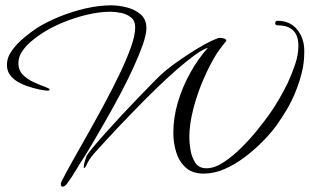

<svg xmlns="http://www.w3.org/2000/svg" viewBox="-20 -634 1161 720"><path d="M215 66Q208 66 208 57Q208 53 209.5 50Q211 47 212 44Q227 14 253 -32Q279 -78 310 -133Q341 -188 372 -245.5Q403 -303 429 -357.5Q455 -412 471 -457Q487 -502 487 -531Q487 -556 471.5 -568.5Q456 -581 434.5 -585.5Q413 -590 394 -590Q353 -590 305 -578.5Q257 -567 212 -548Q167 -529 133 -506Q116 -495 96 -478Q76 -461 62.5 -440.5Q49 -420 49 -397Q49 -371 65.5 -354Q82 -337 106 -326Q130 -315 150 -308Q152 -307 159 -304Q166 -301 166 -297Q166 -295 162.5 -294.5Q159 -294 158 -294Q155 -294 152 -294.5Q149 -295 146 -295Q127 -298 103 -304.5Q79 -311 57 -321.5Q35 -332 20.5 -349Q6 -366 6 -390Q6 -419 25 -445Q44 -471 70 -492.5Q96 -514 117 -528Q155 -552 203 -571.5Q251 -591 301.5 -602.5Q352 -614 397 -614Q424 -614 454.5 -606.5Q485 -599 507 -580.5Q529 -562 529 -528Q529 -505 515.5 -466.5Q502 -428 480.5 -381Q459 -334 432.5 -284Q406 -234 379.5 -187.5Q353 -141 331 -103.5Q309 -66 295 -44Q279 -20 264 5.5Q249 31 232 54Q229 58 224.5 62Q220 66 215 66ZM744 17Q701 17 676 -6Q651 -29 640.5 -64Q630 -99 630 -136Q630 -193 647 -250.5Q664 -308 693.5 -361Q723 -414 760 -455Q740 -449 708.5 -426Q677 -403 639.5 -370Q602 -337 563 -299Q524 -261 488 -224Q452 -187 423 -156.5Q394 -126 378 -108Q363 -91 341.5 -68Q320 -45 309 -25Q309 -24 304 -14Q299 -4 295 -4Q294 -4 294 -8Q294 -16 297.5 -27Q301 -38 303 -45Q306 -54 325 -77Q344 -100 372.5 -132Q401 -164 433.5 -199Q466 -234 497 -266Q528 -298 551.5 -322Q575 -346 586 -356Q602 -371 628.5 -390.5Q655 -410 685.5 -430Q716 -450 744.5 -466Q773 -482 793 -489Q798 -492 805 -492Q810 -492 818.5 -490Q827 -488 829 -482Q828 -482 828 -480Q819 -469 810.5 -458Q802 -447 794 -435Q768 -394 744 -339Q720 -284 705 -226Q690 -168 690 -119Q690 -98 694.5 -71Q699 -44 712.5 -23.5Q726 -3 754 -3Q784 -3 818.5 -25.5Q853 -48 886.5 -81.5Q920 -115 947 -149Q974 -183 990 -205Q1030 -263 1059 -323Q1073 -353 1086 -390.5Q1099 -428 1099 -462Q1099 -539 1021 -539Q1012 -539 1012 -547Q1012 -556 1021 -556Q1068 -556 1094.5 -523Q1121 -490 1121 -444V-438Q1121 -397 1111 -358.5Q1101 -320 1085 -282Q1072 -251 1054.5 -221.5Q1037 -192 1017 -164Q996 -135 965 -103.5Q934 -72 897.5 -44.5Q861 -17 822 0Q783 17 744 17Z"/></svg>

Font: Bonheur Royale
Style: Regular
Weight: 400
Designer: Robert E. Leuschke
Foundry: Robert E. Leuschke
Version: Version 1.010; ttfautohint (v1.8.3)